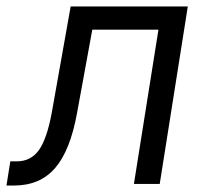

<svg xmlns="http://www.w3.org/2000/svg" viewBox="-37 -570 657 595"><path d="M-17 5 -5 -70H15Q59 -70 84 -105.5Q109 -141 124 -224L182 -550H545L458 0H378L454 -478H249L202 -221Q181 -104 134 -49.5Q87 5 6 5Z"/></svg>

Font: JetBrains Mono NL Light
Style: Italic
Weight: 300
Italic angle: -9°
Designer: Philipp Nurullin, Konstantin Bulenkov
Foundry: JetBrains
Version: Version 2.304; ttfautohint (v1.8.4.7-5d5b)